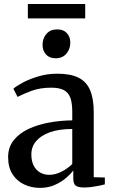

<svg xmlns="http://www.w3.org/2000/svg" viewBox="-20 -904 548 934"><path d="M174 10Q133.5 10 98 -6.5Q62.5 -23 41 -56.2Q19.5 -89.5 19.5 -139.5Q19.5 -188 46.8 -222Q74 -256 119.2 -277Q164.5 -298 219.8 -308Q275 -318 331.5 -318.5V-361.5Q331.5 -401 322.8 -426.8Q314 -452.5 291.8 -465Q269.5 -477.5 229 -477.5Q175 -477.5 133.2 -462Q91.5 -446.5 65.5 -432.5L45 -472.5Q58.5 -484.5 90.2 -501.8Q122 -519 165.8 -532.2Q209.5 -545.5 259.5 -545.5Q323.5 -545.5 362.5 -525.8Q401.5 -506 418.8 -464.2Q436 -422.5 436 -358V-42L490 -40.5V-7Q479 -4 462.2 -0.5Q445.5 3 426.2 5.5Q407 8 389 8Q362 8 349.2 -0.2Q336.5 -8.5 336.5 -36.5V-74.5Q325.5 -59.5 302.8 -39.5Q280 -19.5 247.5 -4.8Q215 10 174 10ZM219.5 -53.5Q248 -53.5 278 -68.2Q308 -83 331.5 -106V-276.5Q267.5 -276.5 223.2 -260.8Q179 -245 155.8 -217.5Q132.5 -190 132.5 -153Q132.5 -120 144 -98Q155.5 -76 175.2 -64.8Q195 -53.5 219.5 -53.5ZM250 -620.5Q220.5 -620.5 203.8 -639Q187 -657.5 187 -686Q187 -717 205.8 -739Q224.5 -761 258 -761H259Q288.5 -761 305.2 -743Q322 -725 322 -696.5Q322 -665.5 303 -643Q284 -620.5 251 -620.5ZM394.5 -884.5V-814.5H115.5V-884.5Z"/></svg>

Font: Merriweather 72pt Medium
Style: Regular
Weight: 500
Version: Version 2.100